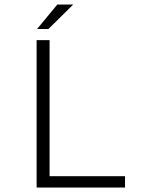

<svg xmlns="http://www.w3.org/2000/svg" viewBox="-20 -840 640 860"><path d="M146 -710 236.8 -819.8H308.1L196.8 -710ZM144 0V-660.2H202.1V-50.8H540V0Z"/></svg>

Font: Office Code Pro Light
Style: Regular
Weight: 300
Designer: Nathan Rutzky & Paul D. Hunt
Foundry: Adobe Systems Incorporated
Version: Version 1.004;PS 001.004;hotconv 1.0.70;makeotf.lib2.5.58329